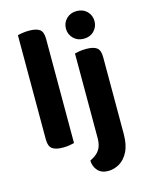

<svg xmlns="http://www.w3.org/2000/svg" viewBox="-130 -776 808 1051"><g transform="rotate(-15 273.5 -250.5)"><path d="M64.5 -264 208.4 -260.5V-1.3Q199.2 1.4 181.7 4.3Q164.3 7.1 143.8 7.1Q102.9 7.1 83.7 -7.4Q64.5 -21.9 64.5 -60.1ZM208.4 -186.3 64.5 -189.5V-650.8Q73.8 -653.6 91.4 -656.4Q109 -659.3 129.2 -659.3Q171.1 -659.3 189.8 -645.1Q208.4 -630.9 208.4 -592ZM269.8 114.8Q293.8 103 309.3 88.9Q324.9 74.8 332.6 54.7Q340.4 34.6 340.4 3.7V-252.6H484.3V19.4Q484.3 82.4 464.6 120.9Q445 159.5 414.4 177.2Q383.7 195 350.5 195Q312.8 195 291.9 172Q271 149 269.8 114.8ZM327.7 -617.2Q327.7 -650.3 350.5 -673Q373.3 -695.6 408.8 -695.6Q444.5 -695.6 467.1 -673Q489.6 -650.3 489.6 -617.2Q489.6 -584.9 467.1 -561.8Q444.5 -538.8 408.8 -538.8Q373.3 -538.8 350.5 -561.8Q327.7 -584.9 327.7 -617.2ZM484.3 -186.3 340.4 -189.5V-473.5Q349.6 -476.2 367.2 -479.1Q384.8 -481.9 405.3 -481.9Q446.9 -481.9 465.6 -467.7Q484.3 -453.6 484.3 -414.4Z"/></g></svg>

Font: Baloo Bhaina 2
Style: Regular
Weight: 400
Designer: Yesha Goshar, Manish Minz, Shuchita Grover and Ek Type
Foundry: Ek Type
Version: Version 1.700